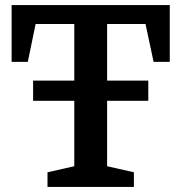

<svg xmlns="http://www.w3.org/2000/svg" viewBox="-20 -740 718 760"><path d="M111 -341V-421H567V-341ZM26 -720H652V-495H588L556 -645H404V-82L510 -58V0H168V-58L274 -82V-645H121L90 -495H26Z"/></svg>

Font: Domine
Style: Bold
Weight: 700
Designer: Pablo Impallari, Rodrigo Fuenzalida, Brenda Gallo
Foundry: Pablo Impallari, Rodrigo Fuenzalida, Brenda Gallo
Version: Version 2.000